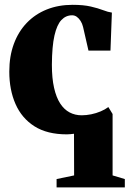

<svg xmlns="http://www.w3.org/2000/svg" viewBox="-20 -560 550 816"><path d="M220.5 236.5V201L295 185.5L294.5 8.5Q287 9.5 279.2 10.2Q271.5 11 264 11Q180.5 11 126.5 -23.2Q72.5 -57.5 46 -117.8Q19.5 -178 19.5 -255.5Q19.5 -321 38.8 -373.2Q58 -425.5 93.8 -462.8Q129.5 -500 179 -519.8Q228.5 -539.5 288.5 -539.5Q335 -539.5 366 -532.2Q397 -525 418.2 -516.8Q439.5 -508.5 455.5 -506.5L449.5 -345H356L333 -445.5Q329.5 -460 322.5 -471Q315.5 -482 306.5 -488.5Q297.5 -495 286.5 -495Q260 -495 241 -475Q222 -455 211.5 -409.2Q201 -363.5 200.5 -285Q200.5 -227.5 209.8 -186.8Q219 -146 235.8 -120.2Q252.5 -94.5 275.8 -82.2Q299 -70 327 -70Q346.5 -70 367.5 -74.2Q388.5 -78.5 407.5 -86.5Q426.5 -94.5 440.5 -105L458.5 -75.5V185.5L510.5 201V236.5Z"/></svg>

Font: Merriweather 96pt Black
Style: Regular
Weight: 900
Version: Version 2.100